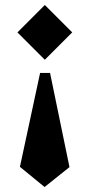

<svg xmlns="http://www.w3.org/2000/svg" viewBox="-20 -610 360 771"><path d="M160 -370 50 -480 160 -590 270 -480ZM159 141 60 60 141 -317H181L259 61Z"/></svg>

Font: Rowdies
Style: Regular
Weight: 400
Designer: Jaikishan Patel
Version: Version 1.000; ttfautohint (v1.8.3)